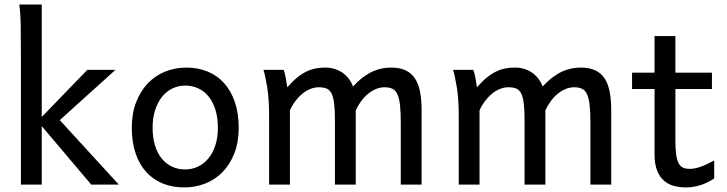

<svg xmlns="http://www.w3.org/2000/svg" viewBox="-20 -801 3155 833"><path d="M70.8 0V-551.8Q70.8 -630.9 69.8 -690.2Q68.8 -749.5 63.5 -781.2H161.1V-293.5L358.9 -498H481L239.3 -279.8L495.6 0H376L161.1 -253.9V0Z M642.1 -246.6Q642.1 -204.1 652.3 -170.4Q662.6 -136.7 681.4 -113.5Q700.2 -90.3 726.1 -78.1Q752 -65.9 783.7 -65.9Q813 -65.9 838.9 -78.1Q864.7 -90.3 884 -113.5Q903.3 -136.7 914.3 -170.4Q925.3 -204.1 925.3 -246.6Q925.3 -289.6 915 -323.5Q904.8 -357.4 886 -381.1Q867.2 -404.8 841.1 -417.2Q814.9 -429.7 783.7 -429.7Q753.9 -429.7 728 -417.2Q702.1 -404.8 683.1 -381.1Q664.1 -357.4 653.1 -323.5Q642.1 -289.6 642.1 -246.6ZM551.8 -246.6Q551.8 -309.6 570.8 -358.2Q589.8 -406.7 622.1 -440.2Q654.3 -473.6 697.3 -490.7Q740.2 -507.8 788.6 -507.8Q838.9 -507.8 880.6 -490.7Q922.4 -473.6 952.4 -440.2Q982.4 -406.7 999 -358.2Q1015.6 -309.6 1015.6 -246.6Q1015.6 -183.6 996.6 -135.3Q977.5 -86.9 945.3 -54.2Q913.1 -21.5 870.1 -4.6Q827.1 12.2 778.8 12.2Q728.5 12.2 686.8 -4.6Q645 -21.5 615 -54.2Q585 -86.9 568.4 -135.3Q551.8 -183.6 551.8 -246.6Z M1523.4 0H1433.1V-278.3Q1433.1 -323.7 1429.7 -351.8Q1426.3 -379.9 1418.2 -395.8Q1410.2 -411.6 1396.5 -417Q1382.8 -422.4 1362.3 -422.4Q1344.2 -422.4 1326.2 -415Q1308.1 -407.7 1291.7 -394.3Q1275.4 -380.9 1261.5 -362.5Q1247.6 -344.2 1237.8 -322.3V0H1147.5V-300.3Q1147.5 -372.6 1139.2 -422.6Q1130.9 -472.7 1123 -498H1210.9Q1216.3 -482.4 1220.2 -461.2Q1224.1 -439.9 1226.6 -422.4Q1249 -448.2 1269.5 -464.8Q1290 -481.4 1310.3 -491Q1330.6 -500.5 1350.6 -504.2Q1370.6 -507.8 1391.6 -507.8Q1415.5 -507.8 1435.1 -501Q1454.6 -494.1 1469.5 -482.9Q1484.4 -471.7 1495.1 -456.8Q1505.9 -441.9 1511.7 -425.8Q1534.7 -450.7 1556.2 -466.6Q1577.6 -482.4 1598.1 -491.5Q1618.7 -500.5 1638.4 -504.2Q1658.2 -507.8 1677.2 -507.8Q1714.4 -507.8 1739.7 -495.8Q1765.1 -483.9 1780.5 -460.4Q1795.9 -437 1802.5 -402.3Q1809.1 -367.7 1809.1 -322.3V0H1718.8V-268.6Q1718.8 -315.9 1715.3 -345.7Q1711.9 -375.5 1703.9 -392.6Q1695.8 -409.7 1682.1 -416Q1668.5 -422.4 1647.9 -422.4Q1629.9 -422.4 1612.3 -415.3Q1594.7 -408.2 1578.4 -395.3Q1562 -382.3 1548.1 -363.8Q1534.2 -345.2 1523.4 -322.3Z M2346.2 0H2255.9V-278.3Q2255.9 -323.7 2252.4 -351.8Q2249 -379.9 2241 -395.8Q2232.9 -411.6 2219.2 -417Q2205.6 -422.4 2185.1 -422.4Q2167 -422.4 2148.9 -415Q2130.9 -407.7 2114.5 -394.3Q2098.1 -380.9 2084.2 -362.5Q2070.3 -344.2 2060.5 -322.3V0H1970.2V-300.3Q1970.2 -372.6 1961.9 -422.6Q1953.6 -472.7 1945.8 -498H2033.7Q2039.1 -482.4 2043 -461.2Q2046.9 -439.9 2049.3 -422.4Q2071.8 -448.2 2092.3 -464.8Q2112.8 -481.4 2133.1 -491Q2153.3 -500.5 2173.3 -504.2Q2193.4 -507.8 2214.4 -507.8Q2238.3 -507.8 2257.8 -501Q2277.3 -494.1 2292.2 -482.9Q2307.1 -471.7 2317.9 -456.8Q2328.6 -441.9 2334.5 -425.8Q2357.4 -450.7 2378.9 -466.6Q2400.4 -482.4 2420.9 -491.5Q2441.4 -500.5 2461.2 -504.2Q2481 -507.8 2500 -507.8Q2537.1 -507.8 2562.5 -495.8Q2587.9 -483.9 2603.3 -460.4Q2618.7 -437 2625.2 -402.3Q2631.8 -367.7 2631.8 -322.3V0H2541.5V-268.6Q2541.5 -315.9 2538.1 -345.7Q2534.7 -375.5 2526.6 -392.6Q2518.6 -409.7 2504.9 -416Q2491.2 -422.4 2470.7 -422.4Q2452.6 -422.4 2435.1 -415.3Q2417.5 -408.2 2401.1 -395.3Q2384.8 -382.3 2370.8 -363.8Q2356.9 -345.2 2346.2 -322.3Z M2722.2 -485.8H2819.8V-644.5H2910.2V-485.8H3068.8V-415H2910.2V-190.4Q2910.2 -152.8 2913.8 -128.9Q2917.5 -105 2925 -91.6Q2932.6 -78.1 2944.3 -73.2Q2956.1 -68.4 2972.7 -68.4Q2993.7 -68.4 3020 -77.6Q3046.4 -86.9 3078.6 -105V-26.9Q3044.9 -4.9 3014.2 3.7Q2983.4 12.2 2957.5 12.2Q2928.7 12.2 2903.8 5.6Q2878.9 -1 2860.1 -17.6Q2841.3 -34.2 2830.6 -61.8Q2819.8 -89.4 2819.8 -131.8V-415H2722.2Z"/></svg>

Font: Andika Basic
Style: Regular
Weight: 400
Designer: Annie Olsen & Victor Gaultney
Foundry: SIL International
Version: Version 1.000